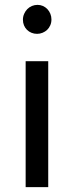

<svg xmlns="http://www.w3.org/2000/svg" viewBox="-20 -769 306 789"><path d="M85.4 -517.6H178.2V0H85.4ZM132.3 -629.9Q120.1 -629.9 109.4 -634.3Q98.6 -638.7 90.8 -646.5Q83 -654.3 78.6 -664.8Q74.2 -675.3 74.2 -688Q74.2 -700.7 79.1 -711.9Q84 -723.1 92 -731.4Q100.1 -739.7 111.1 -744.4Q122.1 -749 134.3 -749Q146 -749 156.5 -744.4Q167 -739.7 174.8 -731.4Q182.6 -723.1 187 -712.2Q191.4 -701.2 191.4 -689Q191.4 -675.8 186.5 -664.8Q181.6 -653.8 173.6 -646.2Q165.5 -638.7 154.8 -634.3Q144 -629.9 132.3 -629.9Z"/></svg>

Font: Proza Libre
Style: Regular
Weight: 400
Designer: Jasper de Waard
Foundry: Jasper de Waard
Version: Version 1.001; ttfautohint (v1.4.1.8-43bc)